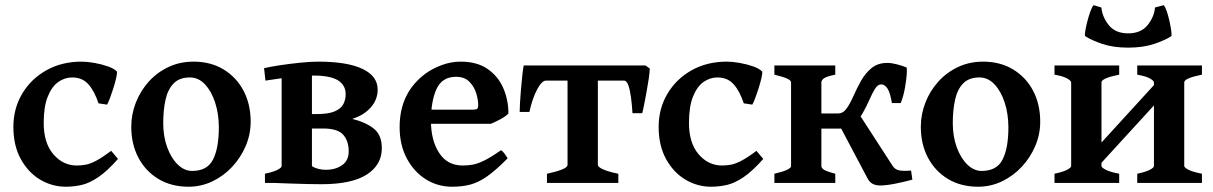

<svg xmlns="http://www.w3.org/2000/svg" viewBox="-20 -707 4688 742"><path d="M436 -92.8Q393.6 -44.9 359.4 -22Q325.2 1 295.2 7.8Q265.1 14.6 234.4 14.6Q181.2 14.6 135 -12.9Q88.9 -40.5 60.3 -92.5Q31.7 -144.5 31.7 -216.8Q31.7 -287.1 65.4 -344.2Q99.1 -401.4 158.7 -435.1Q218.3 -468.8 295.4 -468.8Q316.9 -468.8 344.7 -463.9Q372.6 -459 397 -450.4Q421.4 -441.9 432.1 -430.2Q433.1 -424.3 429.2 -406.5Q425.3 -388.7 418.5 -367.2Q411.6 -345.7 404.8 -327.4Q397.9 -309.1 393.6 -302.7L360.8 -307.6Q344.7 -355.5 321.3 -381.6Q297.9 -407.7 258.8 -407.7Q230 -407.7 205.1 -390.1Q180.2 -372.6 164.6 -333.7Q148.9 -294.9 148.9 -231.9Q148.9 -154.3 186.3 -110.8Q223.6 -67.4 276.9 -67.4Q295.4 -67.4 312.5 -70.8Q329.6 -74.2 352.3 -86.2Q375 -98.1 409.7 -124Z M948.7 -236.8Q948.7 -188 929.7 -143.1Q910.6 -98.1 877.4 -62.5Q844.2 -26.9 800.8 -6.1Q757.3 14.6 709 14.6Q641.6 14.6 591.8 -15.6Q542 -45.9 514.6 -98.1Q487.3 -150.4 487.3 -216.8Q487.3 -265.1 504.9 -310.3Q522.5 -355.5 554.7 -391.4Q586.9 -427.2 631.1 -448Q675.3 -468.8 728 -468.8Q794.4 -468.8 844.2 -438.5Q894 -408.2 921.4 -356Q948.7 -303.7 948.7 -236.8ZM825.7 -214.8Q825.7 -266.6 811.5 -310.3Q797.4 -354 772.2 -380.9Q747.1 -407.7 713.9 -407.7Q673.3 -407.7 650.9 -384.5Q628.4 -361.3 619.6 -321.3Q610.8 -281.2 610.8 -231Q610.8 -179.7 626.2 -137.7Q641.6 -95.7 667 -71Q692.4 -46.4 722.7 -46.4Q780.8 -46.4 803.2 -90.3Q825.7 -134.3 825.7 -214.8Z M1003.9 0V-35.6Q1036.6 -42.5 1052.5 -50.8Q1068.4 -59.1 1068.4 -65.4V-447.3H1185.5V-67.4Q1185.5 -61.5 1201.9 -52Q1218.3 -42.5 1253.9 -35.6V0ZM1455.6 -134.3Q1455.6 -69.8 1397.5 -32.5Q1339.4 4.9 1222.7 4.9Q1201.2 4.9 1168.2 4.2Q1135.3 3.4 1100.6 2.2Q1065.9 1 1039.6 0L1184.1 -65.4Q1207.5 -50.8 1239.7 -50.8Q1276.4 -50.8 1302 -68.6Q1327.6 -86.4 1327.6 -122.1Q1327.6 -162.1 1306.4 -186.3Q1285.2 -210.4 1228 -210.4H1118.7L1114.7 -266.1H1202.6Q1249 -266.1 1273.4 -276.6Q1297.9 -287.1 1306.9 -304.7Q1315.9 -322.3 1315.9 -342.8Q1315.9 -377.9 1286.1 -396.5Q1256.3 -415 1190.9 -415Q1169.9 -415 1135 -411.9Q1100.1 -408.7 1064.5 -404.1Q1028.8 -399.4 1005.9 -395.5L1000.5 -443.4Q1021.5 -448.7 1060.1 -454.6Q1098.6 -460.4 1139.6 -464.6Q1180.7 -468.8 1209.5 -468.8Q1321.8 -468.8 1380.6 -440.9Q1439.5 -413.1 1439.5 -360.8Q1439.5 -321.8 1412.8 -291.7Q1386.2 -261.7 1341.3 -247.6Q1394 -234.4 1424.8 -209.7Q1455.6 -185.1 1455.6 -134.3Z M1944.8 -268.6Q1936 -258.3 1914.1 -246.3Q1892.1 -234.4 1876.5 -228.5H1581.5L1582.5 -283.2H1809.6Q1820.8 -283.2 1824.5 -286.9Q1828.1 -290.5 1828.1 -300.8Q1828.1 -320.3 1820.6 -345.9Q1813 -371.6 1794.2 -390.9Q1775.4 -410.2 1742.2 -410.2Q1689 -410.2 1667.2 -363.5Q1645.5 -316.9 1645.5 -239.3Q1645.5 -165 1677 -116.2Q1708.5 -67.4 1768.1 -67.4Q1788.6 -67.4 1808.1 -71Q1827.6 -74.7 1853 -87.4Q1878.4 -100.1 1916.5 -126.5Q1922.9 -123 1931.4 -111.1Q1939.9 -99.1 1941.9 -95.2Q1896.5 -49.3 1862.8 -25.6Q1829.1 -2 1797.6 6.3Q1766.1 14.6 1727.1 14.6Q1671.4 14.6 1625.5 -14.2Q1579.6 -43 1552 -95Q1524.4 -147 1524.4 -215.8Q1524.4 -349.1 1625 -422.9Q1650.9 -441.9 1686.8 -455.3Q1722.7 -468.8 1759.8 -468.8Q1823.7 -468.8 1864.5 -440.4Q1905.3 -412.1 1925 -366.5Q1944.8 -320.8 1944.8 -268.6Z M2491.2 -441.9Q2490.7 -426.8 2487.1 -402.3Q2483.4 -377.9 2478.5 -351.1Q2473.6 -324.2 2469.2 -302Q2464.8 -279.8 2461.9 -269.5H2424.3Q2422.4 -300.3 2418.7 -329.3Q2415 -358.4 2408.4 -377Q2401.9 -395.5 2391.6 -395.5H2238.3L2250 -454.1H2474.6ZM2089.8 -395.5Q2074.2 -395.5 2055.9 -361.6Q2037.6 -327.6 2025.9 -274.4H1988.3Q1988.3 -285.2 1989.5 -308.3Q1990.7 -331.5 1993.2 -359.9Q1995.6 -388.2 1998.3 -413.6Q2001 -439 2003.9 -454.1H2249.5L2212.4 -395.5ZM2093.8 0V-35.6Q2127 -42.5 2150.1 -51.3Q2173.3 -60.1 2173.3 -70.3V-408.2Q2173.3 -414.1 2158.7 -416Q2144 -418 2108.4 -418.5V-454.1H2355V-418.5Q2322.3 -418 2306.4 -416.5Q2290.5 -415 2290.5 -408.2V-70.3Q2290.5 -61 2312.3 -51.8Q2334 -42.5 2369.6 -35.6V0Z M2929.7 -92.8Q2887.2 -44.9 2853 -22Q2818.8 1 2788.8 7.8Q2758.8 14.6 2728 14.6Q2674.8 14.6 2628.7 -12.9Q2582.5 -40.5 2554 -92.5Q2525.4 -144.5 2525.4 -216.8Q2525.4 -287.1 2559.1 -344.2Q2592.8 -401.4 2652.3 -435.1Q2711.9 -468.8 2789.1 -468.8Q2810.5 -468.8 2838.4 -463.9Q2866.2 -459 2890.6 -450.4Q2915 -441.9 2925.8 -430.2Q2926.8 -424.3 2922.9 -406.5Q2918.9 -388.7 2912.1 -367.2Q2905.3 -345.7 2898.4 -327.4Q2891.6 -309.1 2887.2 -302.7L2854.5 -307.6Q2838.4 -355.5 2814.9 -381.6Q2791.5 -407.7 2752.4 -407.7Q2723.6 -407.7 2698.7 -390.1Q2673.8 -372.6 2658.2 -333.7Q2642.6 -294.9 2642.6 -231.9Q2642.6 -154.3 2679.9 -110.8Q2717.3 -67.4 2770.5 -67.4Q2789.1 -67.4 2806.2 -70.8Q2823.2 -74.2 2845.9 -86.2Q2868.7 -98.1 2903.3 -124Z M3426.8 -308.6Q3420.4 -348.6 3409.9 -364.7Q3399.4 -380.9 3385.7 -380.9Q3372.1 -380.9 3361.3 -363.5Q3350.6 -346.2 3339.6 -320.8Q3328.6 -295.4 3314 -270Q3299.3 -244.6 3278.1 -227.3Q3256.8 -210 3225.6 -210H3151.9L3152.3 -268.6H3219.2Q3238.3 -268.6 3252.2 -288.3Q3266.1 -308.1 3278.8 -337.2Q3291.5 -366.2 3307.9 -395.3Q3324.2 -424.3 3348.4 -444.1Q3372.6 -463.9 3409.2 -463.9Q3425.3 -463.9 3446 -458.5Q3466.8 -453.1 3482.4 -446.8Q3485.8 -445.8 3484.4 -422.6Q3482.9 -399.4 3477.3 -367.7Q3471.7 -335.9 3460.9 -308.6ZM2972.7 0V-35.6Q3037.1 -50.3 3037.1 -65.4V-212.9Q3037.1 -257.8 3056.4 -283.7Q3075.7 -309.6 3099.6 -332L3154.3 -315.4V-65.4Q3154.3 -58.1 3163.1 -51.8Q3171.9 -45.4 3208 -35.6V0ZM3208 -454.1V-418.5Q3175.8 -412.1 3165 -404.8Q3154.3 -397.5 3154.3 -388.7V-225.1Q3154.3 -195.3 3138.2 -176Q3122.1 -156.7 3100.3 -145.5Q3078.6 -134.3 3062.5 -127L3037.1 -143.6V-388.7Q3037.1 -396 3022.9 -402.8Q3008.8 -409.7 2972.7 -418.5V-454.1ZM3381.3 9.8Q3347.2 9.8 3333.5 -16.1L3223.1 -224.6L3304.2 -259.8L3429.7 -65.9Q3439 -51.8 3454.6 -48.6Q3470.2 -45.4 3501 -47.9L3505.9 -12.7Q3475.6 -4.4 3440.2 2.7Q3404.8 9.8 3381.3 9.8Z M4000 -236.8Q4000 -188 3981 -143.1Q3961.9 -98.1 3928.7 -62.5Q3895.5 -26.9 3852.1 -6.1Q3808.6 14.6 3760.3 14.6Q3692.9 14.6 3643.1 -15.6Q3593.3 -45.9 3565.9 -98.1Q3538.6 -150.4 3538.6 -216.8Q3538.6 -265.1 3556.2 -310.3Q3573.7 -355.5 3606 -391.4Q3638.2 -427.2 3682.4 -448Q3726.6 -468.8 3779.3 -468.8Q3845.7 -468.8 3895.5 -438.5Q3945.3 -408.2 3972.7 -356Q4000 -303.7 4000 -236.8ZM3877 -214.8Q3877 -266.6 3862.8 -310.3Q3848.6 -354 3823.5 -380.9Q3798.3 -407.7 3765.1 -407.7Q3724.6 -407.7 3702.1 -384.5Q3679.7 -361.3 3670.9 -321.3Q3662.1 -281.2 3662.1 -231Q3662.1 -179.7 3677.5 -137.7Q3692.9 -95.7 3718.3 -71Q3743.7 -46.4 3773.9 -46.4Q3832 -46.4 3854.5 -90.3Q3877 -134.3 3877 -214.8Z M4174.3 -9.8V-87.9L4464.4 -405.3V-326.7ZM4055.2 0V-35.6Q4087.9 -42.5 4103.8 -50.8Q4119.6 -59.1 4119.6 -65.4V-388.7Q4119.6 -394.5 4105 -403.3Q4090.3 -412.1 4055.2 -418.5V-454.1H4305.2V-418.5Q4236.8 -404.8 4236.8 -388.7V-65.4Q4236.8 -59.6 4253.2 -51Q4269.5 -42.5 4305.2 -35.6V0ZM4375 0V-35.6Q4407.7 -42.5 4423.6 -50.8Q4439.5 -59.1 4439.5 -65.4V-388.7Q4439.5 -394.5 4424.8 -403.3Q4410.2 -412.1 4375 -418.5V-454.1H4625V-418.5Q4556.6 -404.8 4556.6 -388.7V-65.4Q4556.6 -59.6 4573 -51Q4589.4 -42.5 4625 -35.6V0ZM4339.8 -522.9Q4283.2 -522.9 4240.5 -537.1Q4197.8 -551.3 4172.9 -567.9Q4171.9 -573.7 4174.6 -589.8Q4177.2 -606 4182.4 -625.5Q4187.5 -645 4193.6 -662.1Q4199.7 -679.2 4206.1 -687L4236.3 -678.2Q4240.2 -640.1 4265.6 -609.1Q4291 -578.1 4339.8 -578.1Q4388.7 -578.1 4414.3 -609.1Q4439.9 -640.1 4443.8 -678.2L4477.5 -687Q4483.9 -679.2 4489.5 -662.1Q4495.1 -645 4499.5 -625.5Q4503.9 -606 4506.1 -589.8Q4508.3 -573.7 4507.3 -567.9Q4482.9 -551.3 4439.9 -537.1Q4397 -522.9 4339.8 -522.9Z"/></svg>

Font: Gentium Plus
Style: Bold
Weight: 700
Designer: Victor Gaultney, Annie Olsen, Iska Routamaa, Becca Hirsbrunner
Foundry: SIL International
Version: Version 6.101